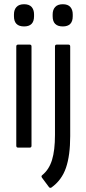

<svg xmlns="http://www.w3.org/2000/svg" viewBox="-20 -698 405 908"><path d="M65 0Q57 0 57 -9V-478Q57 -487 65 -487H121Q129 -487 129 -478V-9Q129 0 121 0ZM94 -573Q46 -573 46 -621V-630Q46 -652 58 -665Q70 -678 94 -678Q118 -678 129.5 -665Q141 -652 141 -630V-621Q141 -573 94 -573ZM223 189Q216 193 211 186L179 143Q173 135 180 130Q212 104 226 58.5Q240 13 240 -60V-478Q240 -487 248 -487H304Q312 -487 312 -478V-54Q312 37 292 95.5Q272 154 223 189ZM277 -573Q229 -573 229 -621V-630Q229 -652 241 -665Q253 -678 277 -678Q301 -678 312.5 -665Q324 -652 324 -630V-621Q324 -573 277 -573Z"/></svg>

Font: Sofia Sans Cond
Style: Regular
Weight: 400
Width: 3
Designer: Botio Nikoltchev, Ani Petrova
Foundry: lettersoup
Version: Version 4.100; ttfautohint (v1.8.3)